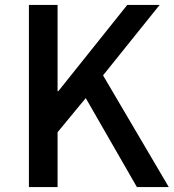

<svg xmlns="http://www.w3.org/2000/svg" viewBox="-20 -757 704 777"><path d="M97 0H213V-222L327 -360L534 0H663L397 -452L626 -737H495L216 -388H213V-737H97Z"/></svg>

Font: GenYoGothic2 TW M
Style: Regular
Weight: 500
Version: Version 2.100;PS 2.1;hotconv 16.6.51;makeotf.lib2.5.65220 DE